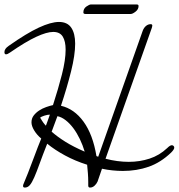

<svg xmlns="http://www.w3.org/2000/svg" viewBox="-20 -826 806 866"><path d="M25 -589Q14 -581 7 -581Q0 -581 0 -591Q0 -606 19 -619Q100 -676 155 -701.5Q210 -727 246 -727Q284 -727 301.5 -701Q319 -675 319 -629Q319 -578 300.5 -504Q282 -430 255 -349Q315 -335 357 -277Q399 -219 415 -122Q422 -120 423 -119L624 -688Q629 -701 638.5 -709Q648 -717 660 -717Q667 -717 667 -710Q667 -707 665 -701L456 -110Q510 -96 561 -96Q610 -96 654.5 -110.5Q699 -125 734 -158Q747 -171 755 -171Q759 -171 762.5 -168Q766 -165 766 -160Q766 -152 752 -138Q705 -93 651 -74Q597 -55 534 -55Q511 -55 487 -57.5Q463 -60 440 -65L420 -7Q415 4 406 12Q397 20 386 20Q378 20 378 11V-5Q378 -25 376.5 -44Q375 -63 373 -83Q319 -100 273 -125Q227 -150 194 -177L193 -178Q172 -125 158.5 -87.5Q145 -50 134.5 -26Q124 -2 114.5 9Q105 20 92 20Q84 20 84 13Q84 8 86 4L106 -45Q121 -83 135.5 -122.5Q150 -162 166 -201Q146 -218 134 -238Q122 -258 122 -274Q122 -292 132 -305Q142 -318 156.5 -327.5Q171 -337 188 -343Q205 -349 219 -352Q243 -426 259.5 -491Q276 -556 276 -602Q276 -640 263 -661Q250 -682 220 -682Q191 -682 143.5 -660Q96 -638 25 -589ZM239 -302Q233 -284 226 -267Q219 -250 213 -232Q239 -209 275 -186.5Q311 -164 362 -142Q353 -172 340 -199Q327 -226 311 -247.5Q295 -269 276.5 -283.5Q258 -298 239 -302ZM187 -259Q190 -267 194.5 -279.5Q199 -292 205 -309Q195 -309 180.5 -304.5Q166 -300 161 -295Q162 -293 165 -289Q167 -286 169.5 -281.5Q172 -277 176 -272Q179 -268 182 -264.5Q185 -261 187 -259ZM365 -763Q356 -763 356 -770Q356 -787 369.5 -796.5Q383 -806 391 -806H596Q605 -806 605 -799Q605 -784 591.5 -773.5Q578 -763 570 -763Z"/></svg>

Font: Discipuli Britannica
Style: Regular
Weight: 400
Designer: Peter Wiegel
Foundry: Peter Wiegel
Version: Version 0.001 2009